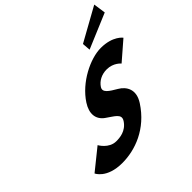

<svg xmlns="http://www.w3.org/2000/svg" viewBox="-272 -1418 1698 1698"><g transform="rotate(-45 577.5 -568.5)"><path d="M821.2 -976 827.3 -899 1154.7 -1037 1138.2 -1152ZM908.1 -840C775.1 -840 575.6 -742 475.9 -588C420.2 -502 428.3 -425 495.5 -376C561.8 -327 632.3 -300 593.5 -240C543.6 -163 463 -159 422 -159C330 -159 280.2 -252 280.2 -252L83.9 -94C83.9 -94 130.3 15 323.3 15C484.3 15 679 -54 806.6 -251C876.5 -359 826.1 -437 759.3 -476C691.2 -516 634.6 -549 664.4 -595C693.5 -640 746.3 -669 810.3 -669C895.3 -669 940.4 -612 940.4 -612L1113.6 -762C1113.6 -762 1058.1 -840 908.1 -840Z"/></g></svg>

Font: Hussar
Style: BdWodka
Weight: 700
Foundry: Cannot Into Space Fonts
Version: Version 2.00